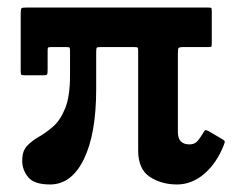

<svg xmlns="http://www.w3.org/2000/svg" viewBox="-20 -480 631 510"><path d="M542.5 -450V-366.5Q542.5 -358.5 541.8 -356.8Q541 -355 532.5 -355H468.5Q455.5 -355 454 -352.2Q452.5 -349.5 452.5 -336.5V-129.5Q452.5 -96.5 483 -96.5Q494 -96.5 500.8 -101.8Q507.5 -107 518.5 -125Q522.5 -132 524.5 -133.8Q526.5 -135.5 534.5 -131.5L567.5 -112Q575 -108 576.5 -105.5Q578 -103 574.5 -94.5Q555.5 -46.5 522.5 -18.2Q489.5 10 450 10Q409 10 378 -10.2Q347 -30.5 347 -80.5V-342.5Q347 -351 346 -353Q345 -355 336.5 -355H247.5Q238.5 -355 237 -353.2Q235.5 -351.5 235.5 -342.5V-243Q235.5 -124.5 202.8 -57.2Q170 10 113 10Q71 10 55 -9.2Q39 -28.5 39 -53Q39 -79 51.8 -92.5Q64.5 -106 83.5 -116.8Q102.5 -127.5 121.5 -144.2Q140.5 -161 153.2 -192.5Q166 -224 166 -279.5V-343Q166 -351 165.2 -353Q164.5 -355 156 -355H116Q108 -355 107.2 -352.8Q106.5 -350.5 106.5 -342.5V-294.5Q106.5 -285 105.2 -282.5Q104 -280 94 -280H47Q37.5 -280 36.2 -281.8Q35 -283.5 35 -293V-444Q35 -456.5 37.2 -458.2Q39.5 -460 52 -460H531.5Q539.5 -460 541 -459Q542.5 -458 542.5 -450Z"/></svg>

Font: Besley* Narrow Semi
Style: Regular
Weight: 600
Width: 4
Designer: Owen Earl
Foundry: indestructible type*
Version: Version 3.000; ttfautohint (v1.8.3)